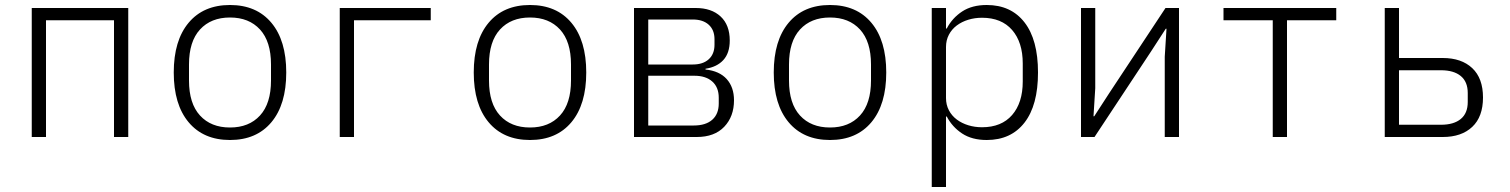

<svg xmlns="http://www.w3.org/2000/svg" viewBox="-20 -548 6040 768"><path d="M107 -516H493V0H436V-467H164V0H107Z M900 12Q794 12 734.5 -59Q675 -130 675 -258Q675 -386 734.5 -457Q794 -528 900 -528Q1006 -528 1065.5 -457Q1125 -386 1125 -258Q1125 -130 1065.5 -59Q1006 12 900 12ZM900 -38Q976 -38 1020 -86Q1064 -134 1064 -226V-290Q1064 -382 1020 -430Q976 -478 900 -478Q824 -478 780 -430Q736 -382 736 -290V-226Q736 -134 780 -86Q824 -38 900 -38Z M1339 -516H1703V-467H1396V0H1339Z M2100 12Q1994 12 1934.5 -59Q1875 -130 1875 -258Q1875 -386 1934.5 -457Q1994 -528 2100 -528Q2206 -528 2265.5 -457Q2325 -386 2325 -258Q2325 -130 2265.5 -59Q2206 12 2100 12ZM2100 -38Q2176 -38 2220 -86Q2264 -134 2264 -226V-290Q2264 -382 2220 -430Q2176 -478 2100 -478Q2024 -478 1980 -430Q1936 -382 1936 -290V-226Q1936 -134 1980 -86Q2024 -38 2100 -38Z M2516 -516H2763Q2826 -516 2862.5 -482Q2899 -448 2899 -386Q2899 -336 2873.5 -308Q2848 -280 2802 -273V-270Q2858 -264 2887 -231.5Q2916 -199 2916 -147Q2916 -82 2877 -41Q2838 0 2767 0H2516ZM2755 -46Q2803 -46 2829 -69Q2855 -92 2855 -134V-157Q2855 -199 2829 -222Q2803 -245 2758 -245H2573V-46ZM2751 -290Q2792 -290 2815 -311Q2838 -332 2838 -369V-391Q2838 -428 2815 -449Q2792 -470 2751 -470H2573V-290Z M3300 12Q3194 12 3134.5 -59Q3075 -130 3075 -258Q3075 -386 3134.5 -457Q3194 -528 3300 -528Q3406 -528 3465.5 -457Q3525 -386 3525 -258Q3525 -130 3465.5 -59Q3406 12 3300 12ZM3300 -38Q3376 -38 3420 -86Q3464 -134 3464 -226V-290Q3464 -382 3420 -430Q3376 -478 3300 -478Q3224 -478 3180 -430Q3136 -382 3136 -290V-226Q3136 -134 3180 -86Q3224 -38 3300 -38Z M3707 -516H3764V-434H3767Q3789 -476 3828.5 -502Q3868 -528 3927 -528Q4024 -528 4078 -458.5Q4132 -389 4132 -258Q4132 -127 4078 -57.5Q4024 12 3927 12Q3868 12 3828.5 -14Q3789 -40 3767 -82H3764V200H3707ZM3908 -39Q3986 -39 4028.5 -88Q4071 -137 4071 -222V-294Q4071 -379 4028.5 -428Q3986 -477 3908 -477Q3879 -477 3853 -469Q3827 -461 3807 -446Q3787 -431 3775.5 -409Q3764 -387 3764 -360V-156Q3764 -129 3775.5 -107Q3787 -85 3807 -70Q3827 -55 3853 -47Q3879 -39 3908 -39Z M4304 -516H4361V-195L4354 -83H4357L4416 -174L4642 -516H4696V0H4639V-321L4646 -433H4643L4584 -342L4358 0H4304Z M5071 -467H4874V-516H5325V-467H5128V0H5071Z M5519 -516H5576V-316H5751Q5826 -316 5869 -275.5Q5912 -235 5912 -158Q5912 -81 5869 -40.5Q5826 0 5751 0H5519ZM5744 -49Q5795 -49 5823 -72Q5851 -95 5851 -140V-176Q5851 -221 5823 -244Q5795 -267 5744 -267H5576V-49Z"/></svg>

Font: IBM Plex Mono Light
Style: Regular
Weight: 300
Monospace: yes
Designer: Mike Abbink, Paul van der Laan, Pieter van Rosmalen
Foundry: Bold Monday
Version: Version 2.3